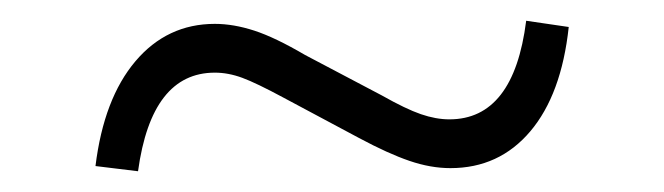

<svg xmlns="http://www.w3.org/2000/svg" viewBox="-20 -472 640 185"><path d="M113 -307 72 -312Q80 -377 110.5 -413Q141 -449 187 -449Q205 -449 225 -442.5Q245 -436 274 -419L348 -380Q371 -367 385.5 -362Q400 -357 413 -357Q475 -357 487 -452L528 -446Q521 -381 491 -345.5Q461 -310 414 -310Q395 -310 374.5 -317Q354 -324 326 -339L253 -378Q227 -392 213.5 -397Q200 -402 187 -402Q126 -402 113 -307Z"/></svg>

Font: Red Hat Text VF
Style: Regular
Weight: 300
Designer: Pentagram, MCKL
Foundry: Pentagram, MCKL
Version: Version 1.023